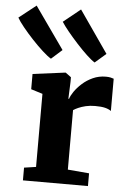

<svg xmlns="http://www.w3.org/2000/svg" viewBox="-121 -941 654 984"><g transform="rotate(5 206.0 -449.0)"><path d="M35 0V-65.5L96 -74.5V-450.5L36.5 -469V-547.5L202.5 -569H205.5L234 -548V-524L230.5 -437H234Q238.5 -452.5 253.2 -474.2Q268 -496 291.5 -517.2Q315 -538.5 345.8 -552.5Q376.5 -566.5 412.5 -566.5Q426.5 -566.5 436.8 -564.2Q447 -562 453 -559.5V-393.5Q441 -402.5 422 -407.2Q403 -412 370.5 -412Q344 -412 322.2 -406.8Q300.5 -401.5 284.8 -394.5Q269 -387.5 259.5 -381V-75L369.5 -65.5V0ZM123 -634Q106 -644 79 -668.5Q52 -693 23.5 -723.5Q-5 -754 -28 -782.5Q-51 -811 -61 -829L27 -898.5L179 -683L124 -634ZM348 -634Q331.5 -644 306.2 -667.8Q281 -691.5 253.8 -721.2Q226.5 -751 203.2 -779.5Q180 -808 167.5 -827.5L255.5 -898.5L405 -683L348.5 -634Z"/></g></svg>

Font: Merriweather Light 18pt Black
Style: Regular
Weight: 900
Version: Version 2.100